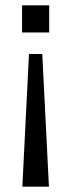

<svg xmlns="http://www.w3.org/2000/svg" viewBox="-20 -522 268 722"><path d="M64 180 89 -319H139L164 180ZM63 -400V-502H165V-400Z"/></svg>

Font: Mulish ExtraLight
Style: Regular
Weight: 400
Version: Version 3.603